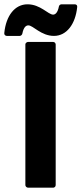

<svg xmlns="http://www.w3.org/2000/svg" viewBox="-48 -861 379 893"><path d="M70 0C70 5 75 12 83 12H199C204 12 211 8 211 0V-654C211 -659 207 -666 199 -666H83C78 -666 70 -662 70 -654ZM203 -694C262 -694 303 -749 311 -828C312 -839 304 -841 299 -841H238C233 -841 227 -837 226 -831C220 -800 208 -793 199 -793C176 -793 140 -841 80 -841C21 -841 -20 -788 -28 -708C-29 -697 -21 -694 -16 -694H44C49 -694 55 -699 56 -705C62 -736 74 -743 84 -743C106 -743 143 -694 203 -694Z"/></svg>

Font: Falling Sky
Style: Bd
Weight: 700
Designer: Paul D. Hunt
Foundry: Adobe Systems Incorporated
Version: Version 1.02